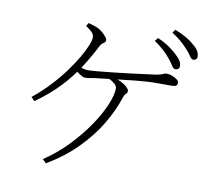

<svg xmlns="http://www.w3.org/2000/svg" viewBox="-89 -903 1177 1047"><g transform="rotate(10 500.0 -379.0)"><path d="M924 -655Q913 -655 903 -670.5Q893 -686 876 -705Q859 -724 838.5 -742Q818 -760 786 -781L799 -799Q837 -784 863.5 -768.5Q890 -753 907 -737Q927 -721 935.5 -706Q944 -691 944 -676Q944 -666 938 -660.5Q932 -655 924 -655ZM836 -587Q825 -587 815.5 -603Q806 -619 790 -638Q774 -658 752 -678.5Q730 -699 699 -720L714 -738Q751 -722 777 -704Q803 -686 820 -670Q840 -652 849 -637.5Q858 -623 858 -608Q858 -598 852 -592.5Q846 -587 836 -587ZM210 21Q282 -27 341.5 -89Q401 -151 444.5 -215Q488 -279 511.5 -335Q535 -391 535 -427Q535 -441 521.5 -452.5Q508 -464 488 -474L502 -486Q530 -481 552.5 -470Q575 -459 588.5 -446.5Q602 -434 602 -425Q602 -414 594 -407.5Q586 -401 581 -385Q557 -311 511.5 -234.5Q466 -158 396.5 -87.5Q327 -17 230 41ZM90 -302Q141 -343 184 -389Q227 -435 260 -480Q293 -525 316 -564.5Q339 -604 351 -634Q363 -664 363 -678Q363 -695 351 -707.5Q339 -720 316 -735L327 -753Q343 -749 358 -744Q373 -739 382 -734Q395 -728 407.5 -717Q420 -706 428.5 -695.5Q437 -685 437 -678Q437 -666 426 -660Q415 -654 408 -641Q376 -578 337 -517Q298 -456 243.5 -397.5Q189 -339 109 -282ZM359 -456Q350 -456 337 -463.5Q324 -471 311 -481.5Q298 -492 288 -501L302 -518Q327 -507 340 -503Q353 -499 368 -499Q386 -499 423 -502.5Q460 -506 506 -511Q552 -516 597 -521.5Q642 -527 678.5 -532Q715 -537 732 -539Q753 -542 763.5 -545.5Q774 -549 780 -552Q786 -555 795 -555Q810 -555 825.5 -549Q841 -543 852 -534.5Q863 -526 863 -517Q863 -506 857 -500.5Q851 -495 827 -495Q814 -495 790.5 -495Q767 -495 740.5 -495Q714 -495 691 -493Q669 -492 635 -488.5Q601 -485 562.5 -480.5Q524 -476 488.5 -472Q453 -468 428 -465Q409 -463 391 -459.5Q373 -456 359 -456Z"/></g></svg>

Font: Noto Serif JP ExtraLight
Style: Regular
Weight: 200
Designer: Ryoko NISHIZUKA  (kana & ideographs); Frank Grießhammer (Latin, Greek & Cyrillic); Wenlong ZHANG  (bopomofo); Sandoll Co
Foundry: Adobe
Version: Version 2.002-H1;hotconv 1.1.0;makeotfexe 2.6.0